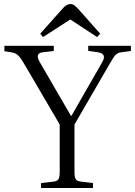

<svg xmlns="http://www.w3.org/2000/svg" viewBox="-20 -944 677 964"><path d="M195.8 -757.8 182.1 -774.9 296.9 -903.8Q315.4 -923.8 334 -923.8Q344.2 -923.8 351.8 -918.5Q359.4 -913.1 374 -897.9L482.9 -774.9L467.8 -757.8L333 -846.2ZM186 0V-24.9L249 -32.2Q267.6 -34.2 273.7 -44.4Q279.8 -54.7 279.8 -82V-318.8L98.1 -628.9Q82.5 -655.3 70.6 -666.5Q58.6 -677.7 38.1 -681.2L2 -687V-713.9H250V-688L198.2 -682.1Q152.8 -677.7 179.2 -632.8L335.9 -362.8H338.9L492.2 -629.9Q518.6 -673.8 473.1 -681.2L422.9 -689V-713.9H637.2V-688L585.9 -681.2Q569.8 -678.2 560.3 -668.5Q550.8 -658.7 533.2 -627.9L354 -318.8V-79.1Q354 -53.7 360.6 -43.9Q367.2 -34.2 386.2 -32.2L446.8 -24.9V0Z"/></svg>

Font: Literata Light
Style: Regular
Weight: 300
Designer: Latin by Veronika Burian and Jose Scaglione. Greek by Irene Vlachou. Cyrillic by Vera Evstafieva.
Foundry: TypeTogether
Version: Version 3.021